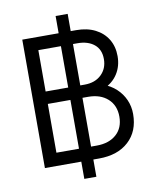

<svg xmlns="http://www.w3.org/2000/svg" viewBox="-100 -921 893 1097"><g transform="rotate(-10 346.5 -372.5)"><path d="M88 0V-745H401Q464 -745 510.5 -721.5Q557 -698 582.5 -656Q608 -614 608 -558Q608 -500 579.5 -455.5Q551 -411 498 -388L497 -412Q541 -396 572.5 -367Q604 -338 621 -299.5Q638 -261 638 -217Q638 -117 574.5 -58.5Q511 0 402 0ZM168 -75H402Q473 -75 515.5 -112.5Q558 -150 558 -216Q558 -281 515.5 -319.5Q473 -358 402 -358H168ZM168 -430H395Q455 -430 491.5 -465Q528 -500 528 -555Q528 -611 491.5 -640.5Q455 -670 395 -670H168ZM299 100V-845H369V100Z"/></g></svg>

Font: Kosmopol Plus Jakarta Sans
Style: Regular
Weight: 400
Designer: Gumpita Rahayu
Foundry: Tokotype
Version: Version 2.006